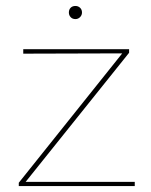

<svg xmlns="http://www.w3.org/2000/svg" viewBox="-20 -624 507 644"><path d="M211 -582Q211 -592 217 -598Q223 -604 233 -604Q242 -604 248.5 -598Q255 -592 255 -582Q255 -573 248.5 -566.5Q242 -560 233 -560Q223 -560 217 -566.5Q211 -573 211 -582ZM432 -14V0H43V-11L390 -445L58 -444V-459H413V-447L66 -14Z"/></svg>

Font: Ysabeau SC Thin
Style: Regular
Weight: 200
Designer: Christian Thalmann (Catharsis Fonts)
Version: Version 0.003